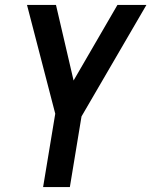

<svg xmlns="http://www.w3.org/2000/svg" viewBox="-20 -540 640 775"><path d="M154 215 203 -81 89 -520H206L277 -215L454 -520H571L309 -70L262 215Z"/></svg>

Font: Iosevka Aile Semibold
Style: Italic
Weight: 600
Italic angle: -9°
Designer: Belleve Invis
Foundry: Belleve Invis
Version: Version 31.1.0; ttfautohint (v1.8.4)